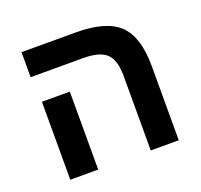

<svg xmlns="http://www.w3.org/2000/svg" viewBox="-109 -729 894 852"><g transform="rotate(-20 338.0 -303.0)"><path d="M215.8 0H84V-368.2H215.8ZM596.2 0H463.9V-352.1Q463.9 -426.8 432.1 -457.3Q400.4 -487.8 321.8 -487.8H74.2V-606H330.1Q474.1 -606 535.2 -546.9Q596.2 -487.8 596.2 -351.1Z"/></g></svg>

Font: Liberation Sans
Style: Bold
Weight: 700
Designer: Steve Matteson
Foundry: Ascender Corporation
Version: Version 2.1.5